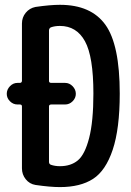

<svg xmlns="http://www.w3.org/2000/svg" viewBox="-20 -760 540 790"><path d="M181.6 -322.3V-93.8Q181.6 -85 189.5 -82Q206.1 -76.2 226.6 -76.2Q271.5 -76.2 300.3 -100.1Q329.1 -124 346.7 -191.9Q364.3 -259.8 364.3 -375Q364.3 -527.3 329.6 -590.3Q294.9 -653.3 226.6 -653.3Q205.1 -653.3 189.5 -647.5Q182.6 -644.5 181.6 -635.7V-426.8Q181.6 -418.9 191.4 -418.9H248Q265.6 -418.9 278.8 -405.3Q292 -391.6 292 -374Q292 -356.4 278.8 -343.3Q265.6 -330.1 248 -330.1H191.4Q181.6 -330.1 181.6 -322.3ZM51.8 -330.1Q34.2 -330.1 21 -343.3Q7.8 -356.4 7.8 -374Q7.8 -391.6 21 -405.3Q34.2 -418.9 51.8 -418.9H61.5Q69.3 -418.9 70.3 -426.8V-663.1Q70.3 -688.5 85.9 -707.5Q101.6 -726.6 126 -731.4Q186.5 -740.2 226.6 -740.2Q354.5 -740.2 413.6 -658.2Q472.7 -576.2 472.7 -375Q472.7 -230.5 443.8 -144Q415 -57.6 362.8 -23.9Q310.5 9.8 226.6 9.8Q186.5 9.8 126 1Q101.6 -2.9 85.9 -22.5Q70.3 -42 70.3 -67.4V-322.3Q70.3 -330.1 61.5 -330.1Z"/></svg>

Font: Rounded Mgen+ 1mn medium
Style: Regular
Weight: 500
Designer: [Source Han Sans]
Ryoko NISHIZUKA  (kana & ideographs); Paul D. Hunt (Latin, Greek & Cyrillic); Wenlong ZHANG  (bopomofo
Version: Version 1.059.20150602